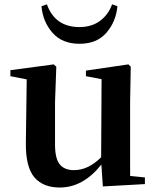

<svg xmlns="http://www.w3.org/2000/svg" viewBox="-20 -838 712 874"><path d="M490.2 -818.4 514.6 -809.6Q507.8 -739.3 464.4 -689Q420.9 -638.7 341.8 -638.7Q262.7 -638.7 218.8 -689Q174.8 -739.3 168.9 -809.6L193.4 -818.4Q230.5 -714.8 341.8 -714.8Q397.5 -714.8 435.5 -743.2Q473.6 -771.5 490.2 -818.4ZM572.3 -37.1 639.6 -30.3V0L448.2 10.7L441.4 -88.9Q358.4 15.6 252 15.6Q175.8 15.6 136.2 -31.2Q96.7 -78.1 97.7 -186.5L101.6 -476.6L27.3 -491.2V-518.6L224.6 -544.9L236.3 -534.2L230.5 -374V-179.7Q230.5 -116.2 252 -89.8Q273.4 -63.5 316.4 -63.5Q381.8 -63.5 440.4 -122.1L442.4 -477.5L371.1 -491.2V-516.6L564.5 -544.9L575.2 -534.2L572.3 -374Z"/></svg>

Font: GenRyuMin TW TTF Bold
Style: Regular
Weight: 700
Version: Version 1.300